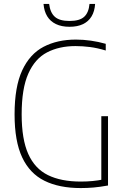

<svg xmlns="http://www.w3.org/2000/svg" viewBox="-20 -950 642 975"><path d="M390 5Q280.5 5 205.8 -32Q131 -69 92.5 -151Q54 -233 54 -369Q54 -509.5 92.8 -592.8Q131.5 -676 201.5 -712.5Q271.5 -749 365.5 -749Q403 -749 441.5 -743.5Q480 -738 517 -727.5V-693.5Q474 -706.5 436.8 -711.2Q399.5 -716 363.5 -716Q280.5 -716 219 -684Q157.5 -652 123.8 -576.2Q90 -500.5 90 -369.5Q90 -243 123.5 -168.2Q157 -93.5 223.5 -60.8Q290 -28 390 -28Q422.5 -28 450.8 -30.8Q479 -33.5 505.5 -39L494.5 -21.5V-360H528.5V-8Q487 -0.5 455.2 2.2Q423.5 5 390 5ZM333 -814Q292.5 -814 264 -827.8Q235.5 -841.5 219.8 -867.2Q204 -893 201 -930H229.5Q235 -885.5 258.8 -864.5Q282.5 -843.5 333 -843.5Q384 -843.5 407.2 -864.5Q430.5 -885.5 434.5 -930H463Q460.5 -892.5 445 -866.8Q429.5 -841 401.5 -827.5Q373.5 -814 333 -814Z"/></svg>

Font: Encode Sans SC SemiCondensed Thin
Style: Regular
Weight: 250
Width: 4
Designer: Multiple Designers
Foundry: Impallari Type
Version: Version 3.002